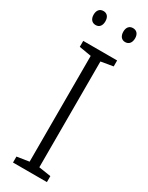

<svg xmlns="http://www.w3.org/2000/svg" viewBox="-232 -936 753 976"><g transform="rotate(30 144.5 -448.5)"><path d="M24 -856C24 -831 37 -815 59 -815C80 -815 93 -830 93 -856C93 -882 80 -897 59 -897C37 -897 24 -882 24 -856ZM198 -857C198 -831 211 -815 232 -815C254 -815 267 -831 267 -857C267 -882 254 -897 232 -897C211 -897 198 -882 198 -857ZM244 0V-35L173 -46V-667L244 -679V-714H45V-679L116 -667V-46L45 -35V0Z"/></g></svg>

Font: Noto Sans Ethiopic SemiCondensed Light
Style: Regular
Weight: 300
Width: 4
Designer: Monotype Design Team
Foundry: Monotype Imaging Inc.
Version: Version 2.102